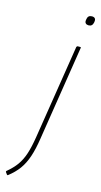

<svg xmlns="http://www.w3.org/2000/svg" viewBox="-181 -671 474 900"><g transform="rotate(15 56.0 -221.0)"><path d="M113 -474Q115 -479 119 -479H130Q136 -479 134 -474L62 -16Q54 37 41.5 74Q29 111 9.5 138Q-10 165 -41 189Q-43 191 -46 188L-54 177Q-55 174 -53 172Q-24 148 -6.5 123.5Q11 99 22 65.5Q33 32 41 -19ZM142 -587Q133 -587 128 -592Q123 -597 124 -606L125 -613Q128 -632 147 -632Q157 -632 161.5 -627Q166 -622 165 -613L164 -606Q160 -587 142 -587Z"/></g></svg>

Font: Sofia Sans Condensed Thin
Style: Italic
Weight: 250
Italic angle: -9°
Version: Version 4.100